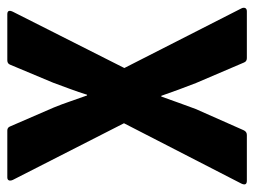

<svg xmlns="http://www.w3.org/2000/svg" viewBox="-105 -590 695 525"><g transform="rotate(-90 242.5 -327.5)"><path d="M11 0Q-4 0 3 -15L168 -336L13 -640Q10 -647 12 -651Q14 -655 20 -655H148Q156 -655 159 -648L211 -528Q220 -506 228 -482.5Q236 -459 244 -437H246Q253 -460 262 -484Q271 -508 279 -530L328 -647Q331 -655 340 -655H466Q480 -655 473 -640L319 -335L482 -15Q485 -9 483 -4.5Q481 0 474 0H346Q337 0 334 -8L278 -139Q269 -162 260 -186.5Q251 -211 243 -234H241Q233 -211 224 -186.5Q215 -162 207 -140L149 -9Q145 0 136 0Z"/></g></svg>

Font: Sofia Sans Condensed ExtraBold
Style: Regular
Weight: 800
Designer: Botio Nikoltchev, Ani Petrova
Foundry: lettersoup
Version: Version 4.101